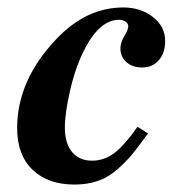

<svg xmlns="http://www.w3.org/2000/svg" viewBox="-20 -482 475 515"><path d="M349 -142 377 -124Q352 -90 339 -73.5Q326 -57 304.5 -36.5Q283 -16 262 -5Q227 13 179 13Q109 13 67.5 -26.5Q26 -66 26 -138Q26 -267 131 -377Q211 -462 311 -462Q357 -462 390 -436.5Q423 -411 423 -372Q423 -340 406 -320.5Q389 -301 361 -301Q335 -301 319 -315.5Q303 -330 303 -352Q303 -368 313.5 -385Q324 -402 324 -412Q324 -419 316.5 -424Q309 -429 300 -429Q248 -429 208 -352Q183 -304 168.5 -241.5Q154 -179 154 -140Q154 -97 173.5 -74Q193 -51 227 -51Q259 -51 286 -71Q313 -91 349 -142Z"/></svg>

Font: STIX
Style: Bold Italic
Weight: 700
Italic angle: -16.33°
Designer: MicroPress Inc., with final additions and corrections provided by Coen Hoffman, Elsevier (retired)
Version: Version 1.1.1